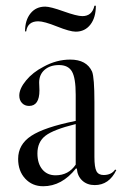

<svg xmlns="http://www.w3.org/2000/svg" viewBox="-20 -640 431 667"><path d="M130 7Q92 7 67.5 -19.5Q43 -46 43 -88Q43 -138 88.5 -168Q134 -198 243 -220V-311Q243 -369 230 -391.5Q217 -414 185 -414Q154 -414 135 -397.5Q116 -381 116 -353Q116 -350 116.5 -340.5Q117 -331 117 -326Q117 -272 81 -272Q66 -272 56.5 -282Q47 -292 47 -308Q47 -332 70.5 -360.5Q94 -389 131 -408Q176 -433 224 -433Q281 -433 300 -391Q308 -370 308 -286V-95Q308 -59 315 -45.5Q322 -32 340 -32Q367 -32 380 -51L384 -49Q359 3 309 3Q283 3 266 -12.5Q249 -28 247 -54L244 -55Q195 7 130 7ZM173 -31Q218 -31 243 -68V-209Q166 -190 138 -168.5Q110 -147 110 -107Q110 -72 127 -51.5Q144 -31 173 -31ZM71 -531H67Q67 -570 86 -593.5Q105 -617 137 -617Q155 -617 201 -600.5Q247 -584 266 -584Q300 -584 308 -620H313Q313 -579 294 -554.5Q275 -530 243 -530Q223 -530 178 -548Q133 -566 113 -566Q76 -566 71 -531Z"/></svg>

Font: Libre Caslon Display
Style: Regular
Weight: 400
Designer: Pablo Impallari, Rodrigo Fuenzalida
Foundry: Pablo Impallari, Rodrigo Fuenzalida
Version: Version 1.002